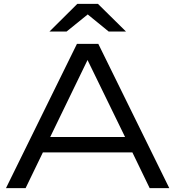

<svg xmlns="http://www.w3.org/2000/svg" viewBox="-20 -978 911 998"><path d="M380 -750 11 0H113L203 -186H668L758 0H860L491 -750ZM237 -814H326L436 -903L545 -814H635L489 -958H382ZM241 -266 435 -666 630 -266Z"/></svg>

Font: Bounded Light
Style: Regular
Weight: 300
Designer: Vlad Churkin
Version: Version 3.0